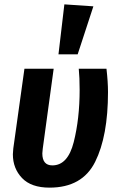

<svg xmlns="http://www.w3.org/2000/svg" viewBox="-20 -845 547 880"><path d="M475 -423Q475 -221 416 -103Q357 15 207 15Q123 15 81 -29Q39 -73 39 -138Q39 -147 41 -165L92 -530H226L176 -164Q174 -148 174 -142Q174 -87 220 -87Q291 -87 318 -194Q345 -301 345 -433Q345 -490 341 -530H468Q475 -469 475 -423ZM408 -816 336 -596H248L275 -825Z"/></svg>

Font: Fira Sans Condensed SemiBold
Style: Italic
Weight: 600
Width: 3
Italic angle: -8°
Designer: bBox Type GmbH & Carrois Corporate GbR & Edenspiekermann AG
Foundry: bBox Type GmbH & Carrois Corporate GbR & Edenspiekermann AG
Version: Version 4.301